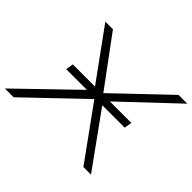

<svg xmlns="http://www.w3.org/2000/svg" viewBox="-161 -925 1144 1144"><g transform="rotate(45 411.5 -352.5)"><path d="M-5 0 391 -383 390 -356 137 -705H201L429 -396H430L754 -705H828L455 -353L453 -372L721 0H657L415 -335L416 -332L69 0ZM172 -340 180 -388H673L665 -340Z"/></g></svg>

Font: Nunito Sans 7pt Expanded ExtraLight
Style: Italic
Weight: 250
Width: 7
Italic angle: -9°
Designer: Vernon Adams
Foundry: Vernon Adams
Version: Version 3.101;gftools[0.9.27]